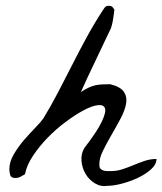

<svg xmlns="http://www.w3.org/2000/svg" viewBox="-20 -628 550 650"><path d="M345.7 1Q321.3 4.9 301.3 -7.3Q281.2 -19.5 269.5 -39.6Q257.8 -59.6 255.9 -83.5Q253.9 -107.4 265.6 -127Q308.6 -182.6 324.2 -215.3Q339.8 -248 335.4 -261.2Q331.1 -274.4 311 -272Q291 -269.5 262.7 -254.4Q234.4 -239.3 201.7 -214.8Q168.9 -190.4 140.6 -161.1Q112.3 -131.8 91.3 -100.1Q70.3 -68.4 64.5 -38.1Q54.7 -32.2 47.9 -28.8Q41 -25.4 32.2 -25.4Q17.6 -25.4 14.6 -35.2Q11.7 -44.9 11.7 -55.7Q11.7 -80.1 26.9 -106Q42 -131.8 62 -154.8Q82 -177.7 100.6 -196.8Q119.1 -215.8 127 -227.5Q151.4 -267.6 175.8 -314Q200.2 -360.4 224.6 -408.7Q249 -457 274.9 -504.4Q300.8 -551.8 329.1 -594.7Q334 -602.5 337.4 -605.5Q340.8 -608.4 347.7 -608.4Q355.5 -608.4 359.4 -605.5Q363.3 -602.5 367.2 -594.7Q367.2 -590.8 365.7 -582Q364.3 -573.2 362.8 -563Q361.3 -552.7 358.9 -543.9Q356.4 -535.2 355.5 -532.2Q349.6 -520.5 335.9 -491.2Q322.3 -461.9 306.2 -428.7Q290 -395.5 275.4 -363.8Q260.7 -332 253.9 -316.4Q268.6 -326.2 280.3 -331.5Q292 -336.9 303.2 -339.4Q314.5 -341.8 326.7 -342.3Q338.9 -342.8 353.5 -342.8Q388.7 -334 399.9 -316.4Q411.1 -298.8 406.7 -275.9Q402.3 -252.9 387.7 -225.6Q373 -198.2 356.9 -170.4Q340.8 -142.6 328.1 -116.7Q315.4 -90.8 316.4 -69.3Q316.4 -60.5 320.3 -56.6Q324.2 -52.7 330.1 -50.8Q335.9 -48.8 342.8 -48.8Q349.6 -48.8 355.5 -48.8Q376 -48.8 395 -55.2Q414.1 -61.5 432.6 -69.3Q451.2 -77.1 470.2 -83.5Q489.3 -89.8 509.8 -89.8Q509.8 -71.3 491.2 -54.7Q472.7 -38.1 446.8 -25.9Q420.9 -13.7 392.6 -6.3Q364.3 1 345.7 1Z"/></svg>

Font: La Belle Aurore
Style: Regular
Weight: 400
Version: Version 1.001 2001